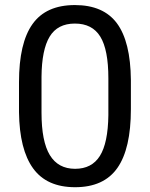

<svg xmlns="http://www.w3.org/2000/svg" viewBox="-20 -741 602 770"><path d="M504.9 -303.2Q504.9 -144.5 450.7 -67.4Q396.5 9.8 281.2 9.8Q167.5 9.8 112.8 -65.7Q58.1 -141.1 56.2 -291V-411.6Q56.2 -568.4 110.4 -644.5Q164.6 -720.7 280.3 -720.7Q395 -720.7 449.2 -647.2Q503.4 -573.7 504.9 -420.4ZM414.6 -426.8Q414.6 -541.5 382.3 -594Q350.1 -646.5 280.3 -646.5Q210.9 -646.5 179.2 -594.2Q147.5 -542 146.5 -433.6V-289.1Q146.5 -173.8 179.9 -118.9Q213.4 -64 281.2 -64Q348.1 -64 380.6 -115.7Q413.1 -167.5 414.6 -278.8Z"/></svg>

Font: RobotoInd
Style: Regular
Weight: 400
Designer: Google
Version: Version 2.001101; 2014